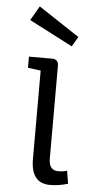

<svg xmlns="http://www.w3.org/2000/svg" viewBox="-57 -844 451 893"><g transform="rotate(5 168.5 -397.5)"><path d="M200 -541V-108Q200 -53 244 -53Q269 -53 285 -59L295 1Q254 14 211 14Q122 14 122 -99V-512L62 -520V-572H170Q200 -572 200 -541ZM256 -637 53 -742 92 -809 283 -683Z"/></g></svg>

Font: Fauna One
Style: Regular
Weight: 400
Version: Version 1.001